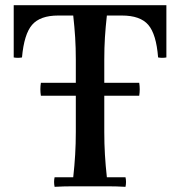

<svg xmlns="http://www.w3.org/2000/svg" viewBox="-20 -720 694 742"><path d="M518 -350H138Q134 -375 138 -400H518Q522 -375 518 -350ZM191 2Q187 -17 191 -35H263Q268 -80 270.5 -122.5Q273 -165 273 -210V-490Q273 -535 270.5 -575Q268 -615 263 -660H205Q135 -660 104 -624Q73 -588 65 -498Q49 -495 33 -498V-700H623V-498Q607 -495 591 -498Q584 -588 553 -624Q522 -660 451 -660H393Q388 -615 385.5 -575Q383 -535 383 -490V-210Q383 -165 385.5 -122.5Q388 -80 393 -35H465Q469 -17 465 2Q431 0 397 0Q363 0 328 0Q294 0 260 0Q226 0 191 2Z"/></svg>

Font: Poltawski Nowy
Style: Regular
Weight: 400
Designer: Adam Pótawski, Mateusz Machalski, Borys Kosmynka, Ania Wieluska
Foundry: Capitalics.wtf
Version: Version 1.001;gftools[0.9.25]